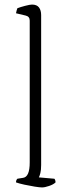

<svg xmlns="http://www.w3.org/2000/svg" viewBox="-20 -820 298 840"><path d="M164 0Q154 0 132 -3.5Q110 -7 87 -12Q64 -17 50 -22Q50 -32 56 -38L81 -42Q110 -46 110 -109V-730Q110 -748 92 -752L50 -762Q51 -769 53 -775Q55 -781 56 -784Q69 -789 90 -794.5Q111 -800 120 -800Q141 -800 150.5 -787.5Q160 -775 160 -754V-98Q160 -76 156.5 -62.5Q153 -49 150 -44L218 -38Q220 -36 221.5 -31.5Q223 -27 223 -22Q214 -13 195 -6.5Q176 0 164 0Z"/></svg>

Font: Texturina 72pt Thin
Style: Regular
Weight: 100
Designer: Guillermo Torres Carreño
Foundry: Omnibus-Type
Version: Version 1.002; ttfautohint (v1.8.3)